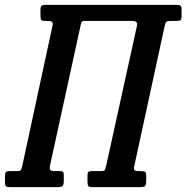

<svg xmlns="http://www.w3.org/2000/svg" viewBox="-58 -770 766 790"><path d="M504.5 -659Q508 -673.5 503.5 -678.8Q499 -684 483.5 -684H293Q280.5 -684 278 -679.8Q275.5 -675.5 273 -662.5L147.5 -87.5Q145 -75.5 149.2 -70.8Q153.5 -66 166 -66H187.5Q197.5 -66 201 -63Q204.5 -60 204.5 -48.5V-26Q204.5 -8.5 198.8 -4.2Q193 0 176 0H-15.5Q-29.5 0 -33.5 -3.8Q-37.5 -7.5 -37.5 -22V-43.5Q-37.5 -57.5 -33.8 -61.8Q-30 -66 -16 -66H10Q23 -66 26.5 -69Q30 -72 33 -84.5L158 -664Q161 -676 155.8 -680Q150.5 -684 138.5 -684H127Q114 -684 111.2 -688.8Q108.5 -693.5 108.5 -708V-729.5Q108.5 -742.5 113.2 -746.2Q118 -750 130 -750H668Q680.5 -750 684.8 -746.8Q689 -743.5 689 -730V-702Q689 -690.5 685 -687.2Q681 -684 669 -684H646.5Q630 -684 626.2 -680Q622.5 -676 619 -660.5L494 -84.5Q491.5 -73.5 495.8 -69.8Q500 -66 512 -66H523.5Q534 -66 538.8 -63.2Q543.5 -60.5 543.5 -48.5V-24.5Q543.5 -7 537.5 -3.5Q531.5 0 515.5 0H323.5Q309 0 305.5 -4.2Q302 -8.5 302 -24V-47.5Q302 -58.5 305 -62.2Q308 -66 318.5 -66H357.5Q372 -66 374 -71.8Q376 -77.5 379.5 -91Z"/></svg>

Font: Besley* Condensed Medium
Style: Italic
Weight: 500
Width: 3
Italic angle: -13°
Designer: Owen Earl
Foundry: indestructible type*
Version: Version 3.000; ttfautohint (v1.8.3)